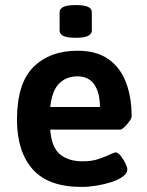

<svg xmlns="http://www.w3.org/2000/svg" viewBox="-20 -730 579 757"><path d="M278 -581Q244 -581 229.5 -588.5Q215 -596 215 -610V-682Q215 -695 229.5 -702.5Q244 -710 278 -710Q312 -710 327 -703Q342 -696 342 -682V-610Q342 -596 327 -588.5Q312 -581 278 -581ZM302 7Q170 7 108.5 -63Q47 -133 47 -258Q47 -401 111.5 -465.5Q176 -530 286 -530Q361 -530 408 -496.5Q455 -463 477 -404.5Q499 -346 499 -271Q499 -264 490 -251.5Q481 -239 470.5 -229Q460 -219 454 -219H178Q183 -150 216 -122Q249 -94 306 -94Q342 -94 368.5 -103Q395 -112 412.5 -120.5Q430 -129 436 -129Q445 -129 456 -115.5Q467 -102 474.5 -86Q482 -70 482 -62Q482 -47 464.5 -34Q447 -21 419 -12Q391 -3 360 2Q329 7 302 7ZM178 -308H374Q374 -364 352 -396.5Q330 -429 285 -429Q242 -429 213.5 -401Q185 -373 178 -308Z"/></svg>

Font: Asap SemiBold
Style: Regular
Weight: 600
Designer: Pablo Cosgaya
Foundry: Omnibus-Type
Version: Version 3.001; ttfautohint (v1.8.3)